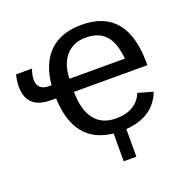

<svg xmlns="http://www.w3.org/2000/svg" viewBox="-123 -657 913 927"><g transform="rotate(-20 333.0 -193.5)"><path d="M247 -246Q247 -155 284.5 -105.5Q322 -56 394 -56Q451 -56 485.5 -79Q520 -102 532 -137L609 -115Q565 -1 423 9V151H358V8Q164 -12 155 -246H129Q5 -246 5 -361Q5 -389 13 -421H95Q84 -391 84 -368Q84 -313 144 -313H156Q167 -424 226.5 -481Q286 -538 391 -538Q624 -538 624 -257V-246ZM533 -313Q525 -397 490 -435Q455 -473 389 -473Q325 -473 287.5 -430.5Q250 -388 248 -313Z"/></g></svg>

Font: Libra Sans
Style: Regular
Weight: 400
Foundry: Context Ltd
Version: Version 1.000; ttfautohint (v1.3)